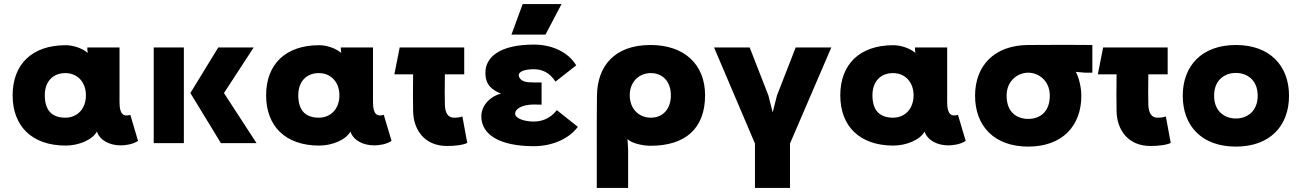

<svg xmlns="http://www.w3.org/2000/svg" viewBox="-20 -703 6390 943"><path d="M301 -125C241 -125 200 -155 200 -235C200 -304 241 -344 301 -344C360 -344 402 -300 402 -235C402 -169 360 -125 301 -125ZM42 -235C42 -84 136 12 303 12C366 12 434 -16 456 -57C470 -14 518 11 573 11C596 11 633 6 658 -11L620 -139C587 -129 567 -141 567 -201V-470H409V-458L411 -443C381 -469 334 -481 303 -481C136 -481 42 -386 42 -235Z M735 -470V0H883V-470ZM915 -246 1065 0H1240L1080 -246L1226 -470H1052Z M1546 -125C1486 -125 1445 -155 1445 -235C1445 -304 1486 -344 1546 -344C1605 -344 1647 -300 1647 -235C1647 -169 1605 -125 1546 -125ZM1287 -235C1287 -84 1381 12 1548 12C1611 12 1679 -16 1701 -57C1715 -14 1763 11 1818 11C1841 11 1878 6 1903 -11L1865 -139C1832 -129 1812 -141 1812 -201V-470H1654V-458L1656 -443C1626 -469 1579 -481 1548 -481C1381 -481 1287 -386 1287 -235Z M2175 14C2211 14 2253 10 2275 -1L2251 -131C2238 -126 2223 -125 2209 -125C2182 -125 2166 -147 2165 -189C2164 -229 2164 -258 2165 -338H2260V-470H1943L1917 -338H2009C2008 -255 2008 -221 2009 -158C2010 -66 2065 14 2175 14Z M2818 -80 2715 -162C2681 -119 2639 -106 2602 -106C2556 -106 2510 -121 2510 -145C2510 -168 2540 -183 2576 -188C2590 -190 2613 -190 2640 -189V-298C2613 -298 2591 -298 2576 -299C2545 -301 2528 -317 2528 -334C2528 -353 2560 -363 2602 -363C2639 -363 2679 -349 2708 -302L2810 -382C2773 -444 2696 -484 2602 -484C2431 -484 2364 -420 2364 -346C2364 -285 2397 -261 2441 -243C2393 -233 2344 -188 2344 -132C2344 -41 2435 15 2602 15C2695 15 2776 -23 2818 -80ZM2492 -533H2659L2738 -683H2547Z M3177 -125C3117 -125 3073 -169 3073 -235C3073 -300 3117 -344 3177 -344C3234 -344 3275 -303 3275 -235C3275 -166 3234 -125 3177 -125ZM2911 220H3065V32L3062 -20C3080 0 3136 13 3175 13C3345 13 3443 -71 3443 -235C3443 -386 3342 -482 3175 -482C2994 -482 2914 -374 2912 -235C2911 -159 2911 -84 2911 -8Z M4063 -470H3888L3796 -234L3775 -151L3754 -234L3662 -470H3487L3688 2V220H3860V2Z M4366 -125C4306 -125 4265 -155 4265 -235C4265 -304 4306 -344 4366 -344C4425 -344 4467 -300 4467 -235C4467 -169 4425 -125 4366 -125ZM4107 -235C4107 -84 4201 12 4368 12C4431 12 4499 -16 4521 -57C4535 -14 4583 11 4638 11C4661 11 4698 6 4723 -11L4685 -139C4652 -129 4632 -141 4632 -201V-470H4474V-458L4476 -443C4446 -469 4399 -481 4368 -481C4201 -481 4107 -386 4107 -235Z M5030 -346C5078 -346 5136 -310 5136 -233C5136 -149 5083 -119 5030 -119C4977 -119 4924 -149 4924 -233C4924 -310 4982 -346 5030 -346ZM4769 -233C4769 -84 4863 17 5030 17C5197 17 5291 -84 5291 -233C5291 -266 5282 -316 5264 -350L5310 -346H5345V-482C5250 -483 5177 -483 5030 -482C4863 -481 4769 -380 4769 -233Z M5630 14C5666 14 5708 10 5730 -1L5706 -131C5693 -126 5678 -125 5664 -125C5637 -125 5621 -147 5620 -189C5619 -229 5619 -258 5620 -338H5715V-470H5398L5372 -338H5464C5463 -255 5463 -221 5464 -158C5465 -66 5520 14 5630 14Z M6050 -345C6098 -345 6157 -316 6157 -233C6157 -154 6103 -121 6050 -121C5997 -121 5943 -154 5943 -233C5943 -316 6002 -345 6050 -345ZM5789 -233C5789 -84 5883 17 6050 17C6217 17 6311 -84 6311 -233C6311 -380 6217 -482 6050 -482C5883 -482 5789 -380 5789 -233Z"/></svg>

Font: Kreadon Extra Bold
Style: Regular
Weight: 800
Designer: kohakuno
Foundry: StudioGnu
Version: Version 1.000;Glyphs 3.1.2 (3151)